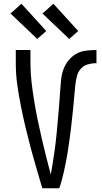

<svg xmlns="http://www.w3.org/2000/svg" viewBox="-20 -1001 540 1021"><path d="M205 0Q189 -54 173 -108.5Q157 -163 142.5 -217.5Q128 -272 115 -327Q102 -382 91 -437.5Q80 -493 72 -549Q64 -605 64 -662V-735H142V-662Q142 -612 148 -562Q154 -512 162 -463Q170 -414 180 -365Q190 -316 201.5 -267Q213 -218 225 -169.5Q237 -121 250 -73Q255 -100 259.5 -128Q264 -156 268 -183.5Q272 -211 275.5 -239Q279 -267 281.5 -295Q284 -323 286.5 -350.5Q289 -378 291.5 -406Q294 -434 296 -462Q298 -490 300 -518Q302 -546 304.5 -574Q307 -602 316 -628.5Q325 -655 342.5 -677.5Q360 -700 384 -714Q408 -728 436.5 -731.5Q465 -735 493 -735V-665Q469 -665 446.5 -658.5Q424 -652 409 -634.5Q394 -617 388.5 -594Q383 -571 380.5 -548Q378 -525 376 -502Q374 -479 372 -456Q370 -433 367.5 -410Q365 -387 362.5 -364Q360 -341 357.5 -318Q355 -295 351.5 -272Q348 -249 345 -226Q342 -203 338 -180Q334 -157 329.5 -134.5Q325 -112 320 -89Q315 -66 309 -44Q303 -22 295 0ZM348 -794 206 -929 264 -981 396 -836ZM178 -794 36 -929 94 -981 226 -836Z"/></svg>

Font: Iosevka Curly
Style: Regular
Weight: 400
Monospace: yes
Designer: Belleve Invis
Foundry: Belleve Invis
Version: Version 22.1.2; ttfautohint (v1.8.4)